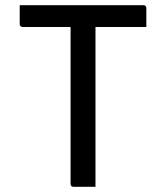

<svg xmlns="http://www.w3.org/2000/svg" viewBox="-20 -720 640 740"><path d="M56 -700H533Q538 -700 541 -697Q544 -694 544 -689Q544 -669 544 -653Q544 -637 544 -616H67Q64 -616 61.5 -617.5Q59 -619 57.5 -621.5Q56 -624 56 -627Q56 -648 56 -664Q56 -680 56 -700ZM348 0Q327 0 306 0Q285 0 263 0Q258 0 255 -3Q252 -6 252 -11Q252 -93 252 -173Q252 -253 252 -333.5Q252 -414 252 -494Q252 -574 252 -656H356L348 -637Q348 -613 348 -587Q348 -561 348 -536Q348 -511 348 -486Q348 -422 348 -358.5Q348 -295 348 -231Q348 -167 348 -99Q348 -73 348 -48Q348 -23 348 0Z"/></svg>

Font: Recursive
Style: Regular
Weight: 400
Version: Version 1.085